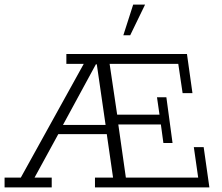

<svg xmlns="http://www.w3.org/2000/svg" viewBox="-28 -819 969 839"><path d="M-8 0V-43H63L338 -540H262V-583H789L813 -412H770L751 -540H451L484 -318H669L658 -394H699L726 -194H686L675 -275H489L522 -43H838L819 -176H862L887 0H387V-43H466L437 -244L456 -233H217L235 -248L123 -43H198V0ZM239 -258 232 -273H445L435 -262L395 -538H391ZM511 -665 554 -799H606L541 -665Z"/></svg>

Font: Rokkitt SemiBold Light
Style: Regular
Weight: 300
Version: Version 3.103